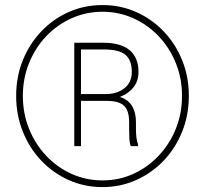

<svg xmlns="http://www.w3.org/2000/svg" viewBox="-20 -741 819 771"><path d="M391.6 10.3Q319.3 10.3 256.3 -17.8Q193.4 -45.9 146 -95.7Q98.6 -145.5 71.8 -212.2Q44.9 -278.8 44.9 -356Q44.9 -433.1 71.8 -499.3Q98.6 -565.4 146 -615.2Q193.4 -665 256.3 -692.9Q319.3 -720.7 391.6 -720.7Q463.4 -720.7 526.4 -692.9Q589.4 -665 637 -615.2Q684.6 -565.4 711.4 -499.3Q738.3 -433.1 738.3 -356Q738.3 -278.8 711.4 -212.2Q684.6 -145.5 637 -95.7Q589.4 -45.9 526.4 -17.8Q463.4 10.3 391.6 10.3ZM391.6 -16.6Q457.5 -16.6 515.1 -42.7Q572.8 -68.8 616.9 -115.5Q661.1 -162.1 686 -223.6Q710.9 -285.2 710.9 -356Q710.9 -426.3 686 -487.8Q661.1 -549.3 617.2 -595.5Q573.2 -641.6 515.4 -667.7Q457.5 -693.8 391.6 -693.8Q325.7 -693.8 267.6 -667.7Q209.5 -641.6 165.5 -595.5Q121.6 -549.3 96.7 -487.8Q71.8 -426.3 71.8 -356Q71.8 -285.2 96.7 -223.6Q121.6 -162.1 165.5 -115.5Q209.5 -68.8 267.6 -42.7Q325.7 -16.6 391.6 -16.6ZM278.3 -154.3V-569.3H395Q464.8 -569.3 500.5 -539.6Q536.1 -509.8 536.1 -452.1Q536.1 -416.5 516.6 -391.1Q497.1 -365.7 461.4 -351.6Q495.6 -340.8 510.7 -314.7Q525.9 -288.6 525.9 -251.5V-224.1Q525.9 -205.6 527.8 -189.2Q529.8 -172.9 534.2 -162.1V-154.3H505.4Q500.5 -164.6 499.5 -184.3Q498.5 -204.1 498.5 -224.6V-251Q498.5 -296.9 478 -316.4Q457.5 -335.9 408.7 -335.9H305.2V-154.3ZM305.2 -363.3H405.3Q449.7 -363.3 479.5 -386.7Q509.3 -410.2 509.3 -452.6Q509.3 -499.5 483.6 -521Q458 -542.5 395 -542.5H305.2Z"/></svg>

Font: Roboto Slab LO Thin
Style: Regular
Weight: 250
Designer: Google
Version: Version 2.00;September 28, 2018;FontCreator 11.5.0.2427 64-b